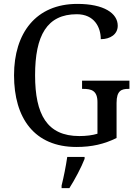

<svg xmlns="http://www.w3.org/2000/svg" viewBox="-20 -744 703 985"><path d="M372 10C452 10 515 -5 578 -36V-216C578 -280 604 -288 639 -288H644V-330H401V-288H407C448 -288 480 -280 480 -220V-58C455 -50 421 -46 387 -46C221 -46 160 -157 160 -358C160 -562 221 -671 374 -671C464 -671 497 -604 497 -543C547 -543 584 -569 584 -612C584 -676 513 -724 377 -724C164 -724 52 -574 52 -358C52 -137 157 10 372 10ZM296 208V221H336C363 179 398 113 414 71V61H325C318 109 307 164 296 208Z"/></svg>

Font: Noto Serif Ethiopic SemiCondensed
Style: Regular
Weight: 400
Width: 4
Designer: Monotype Design Team
Foundry: Monotype Imaging Inc.
Version: Version 2.102